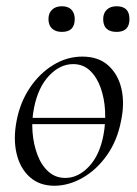

<svg xmlns="http://www.w3.org/2000/svg" viewBox="-20 -580 438 614"><path d="M64 -183V-203H343V-183ZM154 14Q106 14 75 -14Q44 -42 33 -89Q22 -136 33 -193Q44 -252 75 -298.5Q106 -345 150 -372Q194 -399 243 -399Q295 -399 326.5 -370.5Q358 -342 368.5 -295.5Q379 -249 367 -193Q355 -130 321.5 -83Q288 -36 243.5 -11Q199 14 154 14ZM189 -11Q230 -11 264.5 -47.5Q299 -84 311 -149Q318 -186 316 -225.5Q314 -265 302 -299Q290 -333 268 -354Q246 -375 214 -375Q172 -375 137 -338Q102 -301 89 -236Q81 -197 84 -158Q87 -119 99.5 -85.5Q112 -52 134.5 -31.5Q157 -11 189 -11ZM178 -478Q158 -478 146.5 -488.5Q135 -499 135 -519Q135 -538 146.5 -549Q158 -560 178 -560Q198 -560 208.5 -549Q219 -538 219 -519Q219 -478 178 -478ZM353 -478Q310 -478 310 -519Q310 -538 321.5 -549Q333 -560 353 -560Q394 -560 394 -519Q394 -478 353 -478Z"/></svg>

Font: Cormorant
Style: Italic
Weight: 400
Italic angle: -10°
Designer: Christian Thalmann (Catharsis Fonts)
Foundry: Catharsis Fonts
Version: Version 4.000